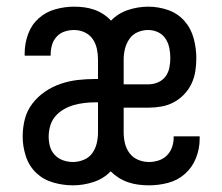

<svg xmlns="http://www.w3.org/2000/svg" viewBox="-20 -548 665 576"><path d="M199 8Q169 8 139.5 -0.5Q110 -9 88.5 -29.5Q67 -50 57.5 -79.5Q48 -109 48 -138Q48 -165 54.5 -190.5Q61 -216 77 -237Q93 -258 115 -273Q137 -288 162 -296.5Q187 -305 213 -308Q239 -311 265 -311H274V-370Q274 -386 270.5 -402Q267 -418 258 -431Q249 -444 234 -451Q219 -458 202 -458Q188 -458 174 -453.5Q160 -449 150 -438Q140 -427 136 -413Q132 -399 132 -385Q132 -384 132 -383Q132 -382 132 -381H54Q54 -383 54 -384.5Q54 -386 54 -388Q54 -417 64 -445Q74 -473 95.5 -492.5Q117 -512 145.5 -520Q174 -528 202 -528Q218 -528 233 -526Q248 -524 262.5 -519Q277 -514 290 -505.5Q303 -497 313 -486Q334 -508 364 -518Q394 -528 425 -528Q455 -528 484 -518Q513 -508 533 -485.5Q553 -463 561 -433Q569 -403 569 -373Q569 -354 566 -334.5Q563 -315 554.5 -297Q546 -279 532 -264.5Q518 -250 501 -241Q484 -232 464.5 -228.5Q445 -225 425 -225H351V-150Q351 -134 355 -117.5Q359 -101 369 -88Q379 -75 394.5 -68.5Q410 -62 427 -62Q441 -62 455.5 -66.5Q470 -71 480.5 -81.5Q491 -92 496 -106Q501 -120 501 -135Q501 -136 501 -137Q501 -138 501 -139H579Q579 -137 579 -135Q579 -133 579 -131Q579 -102 568 -74Q557 -46 535 -26.5Q513 -7 484.5 0.5Q456 8 427 8Q411 8 395.5 6Q380 4 365 -1Q350 -6 336.5 -14.5Q323 -23 312 -34Q291 -12 260.5 -2Q230 8 199 8ZM425 -295Q440 -295 454 -301Q468 -307 476.5 -318.5Q485 -330 488 -344.5Q491 -359 491 -373Q491 -389 488 -404Q485 -419 476.5 -432Q468 -445 454 -451.5Q440 -458 424 -458Q408 -458 393 -451.5Q378 -445 368.5 -431.5Q359 -418 355 -402Q351 -386 351 -370V-295ZM199 -62Q215 -62 231 -68.5Q247 -75 256.5 -88Q266 -101 270 -117.5Q274 -134 274 -150V-241H265Q249 -241 232.5 -239Q216 -237 200.5 -232.5Q185 -228 170.5 -219.5Q156 -211 145.5 -198.5Q135 -186 130.5 -170Q126 -154 126 -138Q126 -123 130 -108.5Q134 -94 144.5 -83Q155 -72 169.5 -67Q184 -62 199 -62Z"/></svg>

Font: Iosevka Julsh Curly
Style: Regular
Weight: 400
Designer: Belleve Invis
Foundry: Belleve Invis
Version: Version 15.0.2; ttfautohint (v1.8.4)